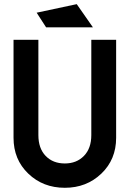

<svg xmlns="http://www.w3.org/2000/svg" viewBox="-20 -891 622 921"><path d="M291 9.8Q186.5 9.8 115.7 -58.1Q44.9 -126 44.9 -230V-700.2H164.1V-243.2Q164.1 -179.2 199 -143.1Q233.9 -106.9 291 -106.9Q347.2 -106.9 382.6 -143.1Q418 -179.2 418 -243.2V-700.2H537.1V-230Q537.1 -126 466.1 -58.1Q395 9.8 291 9.8ZM155.8 -830.1 348.1 -871.1 425.8 -759.8H201.2Z"/></svg>

Font: Cakra Normal
Style: Regular
Weight: 400
Designer: Lucia Kollert, Vojtech Kollert
Foundry: OoM Type
Version: Version 1.000;Glyphs 3.1.1 (3148)